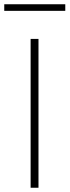

<svg xmlns="http://www.w3.org/2000/svg" viewBox="-52 -883 327 903"><path d="M0 0ZM92 -700H129V0H92ZM-32 -863H255V-832H-32Z"/></svg>

Font: Cairo ExtraLight
Style: Regular
Weight: 250
Designer: Mohamed Gaber, the designers of Titillium
Foundry: Kief Type Foundry
Version: Version 2.009; ttfautohint (v1.5.33-1714) -l 8 -r 50 -G 200 